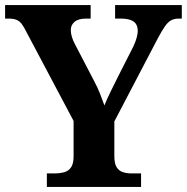

<svg xmlns="http://www.w3.org/2000/svg" viewBox="-20 -734 734 754"><path d="M164 0V-53H194Q216 -53 233 -58Q250 -63 259.5 -77.5Q269 -92 269 -120V-259L84 -608Q74 -628 65.5 -639.5Q57 -651 45 -656Q33 -661 13 -661H0V-714H336V-661H318Q288 -661 273 -648.5Q258 -636 258 -616Q258 -603 262.5 -588.5Q267 -574 274 -561L348 -419Q363 -391 372.5 -367Q382 -343 390 -320Q400 -345 415 -375.5Q430 -406 446 -438L504 -552Q514 -574 517.5 -589Q521 -604 521 -612Q521 -638 504.5 -649.5Q488 -661 455 -661H432V-714H694V-661H682Q665 -661 652.5 -654.5Q640 -648 628 -631Q616 -614 600 -584L429 -257V-121Q429 -92 438 -77.5Q447 -63 462.5 -58Q478 -53 496 -53H534V0Z"/></svg>

Font: Noto Serif Khmer
Style: Bold
Weight: 700
Version: Version 2.003